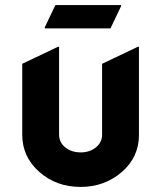

<svg xmlns="http://www.w3.org/2000/svg" viewBox="-20 -733 641 763"><path d="M200.2 -712.9H460.9V-708L418.9 -620.1H158.2V-625ZM300.3 9.8Q203.6 9.8 136.2 -49.8Q68.4 -109.9 68.4 -197.3V-479.5L210 -546.9H214.8V-198.2Q214.8 -167 239.5 -147.2Q264.2 -127.4 300.5 -127.4Q336.9 -127.4 361.3 -147.5Q385.7 -167.5 385.7 -197.8V-479.5L527.3 -546.9H532.2V-196.8Q532.2 -108.4 463.9 -49.3Q395.5 9.8 300.3 9.8Z"/></svg>

Font: Nova Round
Style: Bold
Weight: 700
Designer: Wojciech Kalinowski "wmk69" (wmk69@o2.pl)
Foundry: Wojciech Kalinowski "wmk69" (wmk69@o2.pl)
Version: Version 3.1.0; 2021-05-23